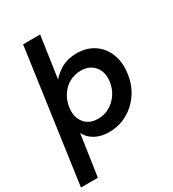

<svg xmlns="http://www.w3.org/2000/svg" viewBox="-238 -840 1063 1180"><g transform="rotate(-30 294.0 -250.0)"><path d="M-17 220 115 -720H236L193 -425Q221 -459 265 -483.5Q309 -508 371 -508Q442 -508 493.5 -473.5Q545 -439 568.5 -378.5Q592 -318 581 -242Q571 -168 532.5 -111Q494 -54 435 -21Q376 12 306 12Q247 12 206 -11Q165 -34 146 -73L103 220ZM287 -93Q331 -93 367.5 -113.5Q404 -134 429 -170Q454 -206 461 -252Q471 -319 436.5 -361Q402 -403 340 -403Q296 -403 259 -382.5Q222 -362 198 -325.5Q174 -289 167 -243Q158 -177 191 -135Q224 -93 287 -93Z"/></g></svg>

Font: Host Grotesk Light SemiBold
Style: Italic
Weight: 600
Italic angle: -8°
Version: Version 1.003